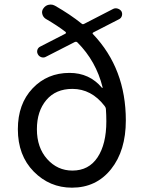

<svg xmlns="http://www.w3.org/2000/svg" viewBox="-20 -824 647 856"><path d="M302.7 -63.5Q376 -63.5 415 -122.6Q454.1 -181.6 454.1 -283.2Q454.1 -311.5 452.1 -338.9Q451.2 -345.7 446.3 -351.6Q387.7 -427.7 302.7 -427.7Q228.5 -427.7 186.5 -377.9Q144.5 -328.1 144.5 -248Q144.5 -166 190.4 -114.7Q236.3 -63.5 302.7 -63.5ZM521.5 -773.4Q526.4 -763.7 523.4 -753.4Q520.5 -743.2 510.7 -738.3L396.5 -679.7Q389.6 -675.8 395.5 -670.9Q541 -517.6 541 -287.1Q541 -152.3 475.1 -69.8Q409.2 12.7 300.8 12.7Q201.2 12.7 130.4 -59.1Q59.6 -130.9 59.6 -248Q59.6 -360.4 125 -429.7Q190.4 -499 290 -499Q378.9 -499 434.6 -432.6Q435.5 -431.6 436.5 -432.1Q437.5 -432.6 437.5 -434.6Q408.2 -551.8 325.2 -634.8Q320.3 -639.6 313.5 -636.7L185.5 -571.3Q175.8 -565.4 165 -568.8Q154.3 -572.3 149.4 -581.1Q143.6 -590.8 146.5 -601.1Q149.4 -611.3 159.2 -616.2L271.5 -673.8Q273.4 -674.8 273.9 -677.2Q274.4 -679.7 272.5 -681.6Q234.4 -710.9 183.6 -740.2Q171.9 -748 168.5 -761.7Q165 -775.4 173.8 -787.1Q182.6 -799.8 197.3 -802.7Q202.1 -803.7 206.1 -803.7Q215.8 -803.7 224.6 -798.8Q293 -759.8 343.8 -718.8Q348.6 -713.9 355.5 -717.8L484.4 -784.2Q494.1 -789.1 504.9 -785.6Q515.6 -782.2 521.5 -773.4Z"/></svg>

Font: Gen Jyuu Gothic Regular
Style: Regular
Weight: 400
Designer: [Source Han Sans]
Ryoko NISHIZUKA  (kana & ideographs); Paul D. Hunt (Latin, Greek & Cyrillic); Wenlong ZHANG  (bopomofo
Version: Version 1.002.20150607